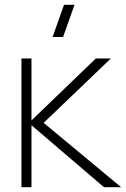

<svg xmlns="http://www.w3.org/2000/svg" viewBox="-20 -785 528 805"><path d="M244.5 -630H200.5L248.5 -765H292.5ZM70 0V-540H112V-280L382 -540H445L163 -270L488 0H416L112 -260V0Z"/></svg>

Font: Manrope ExtraLight
Style: Regular
Weight: 200
Designer: Mikhail Sharanda
Foundry: Mikhail Sharanda
Version: Version 4.505